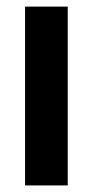

<svg xmlns="http://www.w3.org/2000/svg" viewBox="-20 -564 282 584"><path d="M186 0H56.2V-543.9H186Z"/></svg>

Font: Open Sans Hebrew Condensed
Style: Bold
Weight: 700
Width: 3
Foundry: Ascender Corporation, Yanek Iontef
Version: Version 2.001;PS 002.001;hotconv 1.0.70;makeotf.lib2.5.58329